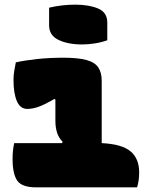

<svg xmlns="http://www.w3.org/2000/svg" viewBox="-20 -805 640 825"><path d="M41 -190H247L249 -196Q232 -213 225 -235.5Q218 -258 218 -286V-377L214 -380Q171 -355 145.5 -346Q120 -337 97 -337Q67 -337 52.5 -370.5Q38 -404 38 -462Q38 -480 41 -499Q44 -518 48 -537Q89 -546 141 -551.5Q193 -557 252 -557Q316 -557 352 -547Q388 -537 402.5 -515Q417 -493 417 -458V-190Q503 -186 540.5 -155Q578 -124 578 -64Q578 -45 575.5 -29Q573 -13 569 0H135Q74 0 54 -29Q34 -58 34 -123Q34 -158 41 -190ZM191 -772Q246 -785 303 -785Q362 -785 401.5 -768.5Q441 -752 441 -708V-632Q416 -623 387.5 -618.5Q359 -614 333 -614Q272 -614 231.5 -633.5Q191 -653 191 -696Z"/></svg>

Font: Recursive Mn Csl St Blk
Style: Regular
Weight: 900
Monospace: yes
Version: Version 1.079;hotconv 1.0.112;makeotfexe 2.5.65598; ttfautoh